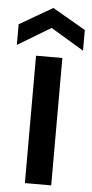

<svg xmlns="http://www.w3.org/2000/svg" viewBox="-65 -795 395 827"><g transform="rotate(5 132.0 -381.0)"><path d="M75.2 0V-550.8H189V0ZM274.9 -679.2V-589.8L131.8 -675.8L-11.2 -589.8V-679.2L131.8 -762.2Z"/></g></svg>

Font: SVN-Poppins Medium
Style: Regular
Weight: 500
Designer: Ninad Kale (Devanagari), Jonny Pinhorn (Latin)
Foundry: Indian Type Foundry
Version: Version 3.002 2017